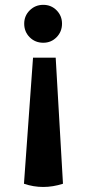

<svg xmlns="http://www.w3.org/2000/svg" viewBox="-20 -552 356 786"><path d="M78.1 200.2Q155.8 226.6 237.8 200.2L208 -315.9H115.2ZM79.1 -455.1Q79.1 -487.3 101.8 -509.8Q124.5 -532.2 157.2 -532.2Q189.5 -532.2 211.7 -509.8Q233.9 -487.3 233.9 -455.1Q233.9 -422.4 211.7 -399.7Q189.5 -377 157.2 -377Q124 -377 101.6 -399.4Q79.1 -421.9 79.1 -455.1Z"/></svg>

Font: Arima
Style: Bold
Weight: 700
Designer: Joana Correia and Natanael Gama
Foundry: NDISCOVER
Version: Version 1.100;Glyphs 3.1.2 (3151)